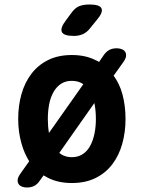

<svg xmlns="http://www.w3.org/2000/svg" viewBox="-20 -805 640 855"><path d="M300 10Q239 10 194 -13Q184 -18 174 -24L156 1Q146 16 132 23Q118 30 100 30Q89 30 79 26.5Q69 23 63.5 15.5Q58 8 58.5 -3Q59 -14 69 -29L110 -87Q88 -122 76 -165Q61 -217 61 -275.5Q61 -334 75.5 -385.5Q90 -437 119.5 -476Q149 -515 194 -537.5Q239 -560 300 -560Q361 -560 406 -537Q414 -534 421 -529L443 -561Q454 -576 467.5 -583Q481 -590 500 -590Q511 -590 521 -586.5Q531 -583 536.5 -575.5Q542 -568 541.5 -557Q541 -546 531 -531L486 -468Q512 -433 525 -386Q539 -334 539 -275Q539 -217 524.5 -165Q510 -113 480.5 -74Q451 -35 406 -12.5Q361 10 300 10ZM300 -105Q327 -105 347.5 -118Q368 -131 381 -154.5Q394 -178 400.5 -209Q407 -240 407 -275Q407 -311 401 -342Q401 -344 400 -346L244 -124L252 -118Q273 -105 300 -105ZM198 -213 351 -430Q350 -431 348 -432Q328 -445 300 -445Q272 -445 252 -432Q232 -419 218.5 -395.5Q205 -372 199 -341Q193 -310 193 -275Q193 -242 198 -213ZM309 -645Q264 -645 255.5 -662.5Q247 -680 274 -715L299 -749Q315 -771 334 -778Q353 -785 379 -785Q424 -785 432 -767.5Q440 -750 411 -716L381 -679Q367 -661 349 -653Q331 -645 309 -645Z"/></svg>

Font: Maple Mono NL
Style: Bold
Weight: 700
Monospace: yes
Designer: subframe7536
Version: Version 7.000